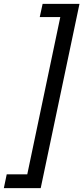

<svg xmlns="http://www.w3.org/2000/svg" viewBox="-80 -813 434 1000"><path d="M334 -793 132 167H-60L-45 95H62L234 -724H127L142 -793Z"/></svg>

Font: Mona Sans Condensed Medium
Style: Italic
Weight: 500
Width: 3
Italic angle: -11.7°
Designer: Deni Anggara
Foundry: GitHub
Version: Version 1.001; ttfautohint (v1.8.4.7-5d5b);gftools[0.9.31]